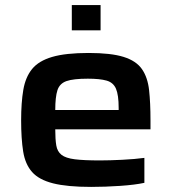

<svg xmlns="http://www.w3.org/2000/svg" viewBox="-20 -726 677 754"><path d="M338 8Q244 8 188.5 -6Q133 -20 106 -50.5Q79 -81 71 -131Q63 -181 63 -254Q63 -323 71.5 -373Q80 -423 106 -455Q132 -487 185 -502.5Q238 -518 328 -518Q416 -518 465.5 -502.5Q515 -487 537.5 -454.5Q560 -422 565.5 -372Q571 -322 571 -253V-218H197Q197 -179 201 -155Q205 -131 221.5 -118Q238 -105 273.5 -100.5Q309 -96 372 -96Q410 -96 460 -98.5Q510 -101 547 -106V-8Q510 0 451.5 4Q393 8 338 8ZM197 -294H446V-302Q446 -353 435.5 -377.5Q425 -402 398.5 -409.5Q372 -417 325 -417Q268 -417 241 -407.5Q214 -398 205.5 -371.5Q197 -345 197 -294ZM262 -607V-706H375V-607Z"/></svg>

Font: Saira Expanded SemiBold
Style: Regular
Weight: 600
Width: 7
Designer: Hector Gatti with collaboration of the Omnibus-Type team
Foundry: Omnibus-Type
Version: Version 1.100; ttfautohint (v1.8.3)